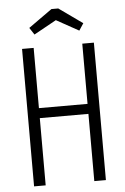

<svg xmlns="http://www.w3.org/2000/svg" viewBox="-59 -914 620 956"><g transform="rotate(-5 251.5 -436.0)"><path d="M72 0H130V-336H373V0H431V-687H373V-386H130V-687H72ZM235 -872 117 -788 140 -753 252 -815 364 -753 387 -788 269 -872Z"/></g></svg>

Font: Secuela Light
Style: Regular
Weight: 300
Designer: Fernando Haro
Foundry: deFharo
Version: Version 1.708